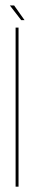

<svg xmlns="http://www.w3.org/2000/svg" viewBox="-20 -700 143 720"><path d="M38.5 0H49.5V-596.5H38.5ZM59.5 -624.5H72L33 -679.5H17Z"/></svg>

Font: Anybody Thin Condensed
Style: Regular
Weight: 100
Width: 3
Version: Version 1.113;gftools[0.9.25]